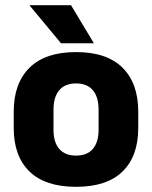

<svg xmlns="http://www.w3.org/2000/svg" viewBox="-20 -707 586 741"><path d="M273.5 14Q154.5 14 93.8 -45.2Q33 -104.5 33 -212V-276.5Q33 -385.5 94 -445.8Q155 -506 273.5 -506Q392 -506 452.8 -445.8Q513.5 -385.5 513.5 -276.5V-212Q513.5 -104.5 453 -45.2Q392.5 14 273.5 14ZM273.5 -106.5Q316 -106.5 338.2 -132.2Q360.5 -158 360.5 -205.5V-283Q360.5 -333 338.2 -359Q316 -385 273.5 -385Q231 -385 208.8 -359Q186.5 -333 186.5 -283V-205.5Q186.5 -158 208.8 -132.2Q231 -106.5 273.5 -106.5ZM341.5 -541.5 254 -687H95V-685L215.5 -540H341.5Z"/></svg>

Font: Anek Malayalam Medium
Style: Bold
Weight: 700
Version: Version 1.003